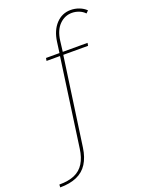

<svg xmlns="http://www.w3.org/2000/svg" viewBox="-190 -785 837 1099"><g transform="rotate(-20 228.0 -236.0)"><path d="M-20 231 -19 214Q37 214 74 198Q111 182 132.5 147.5Q154 113 161 60L236 -476H154L157 -493H239L248 -559Q257 -625 293.5 -664Q330 -703 383 -703Q409 -703 434 -693.5Q459 -684 476 -667L462 -653Q447 -669 426 -677Q405 -685 384 -685Q340 -685 307.5 -652.5Q275 -620 267 -558L259 -493H410L407 -476H256L180 62Q172 118 148 156Q124 194 82 212.5Q40 231 -20 231Z"/></g></svg>

Font: Hanken Grotesk Thin
Style: Italic
Weight: 250
Italic angle: -8°
Designer: Alfredo Marco Pradil
Foundry: Hanken Design Co.
Version: Version 3.013